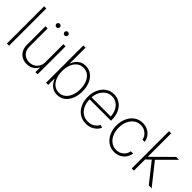

<svg xmlns="http://www.w3.org/2000/svg" viewBox="139 -1683 2649 2649"><g transform="rotate(45 1463.5 -358.5)"><path d="M125 -727.5V0H82.5V-727.5Z M639.6 -193.4V-545.9H682.1V0H639.6V-88.9H635.7Q616.2 -46.4 573.5 -19.5Q530.8 7.3 472.2 6.8Q418.9 6.8 377.7 -16.4Q336.4 -39.6 313.2 -82.8Q290 -126 290 -185.5V-545.9H332.5V-187Q332.5 -119.1 374 -77.1Q415.5 -35.2 481.4 -35.2Q524.4 -35.2 560.3 -54.4Q596.2 -73.7 617.9 -109.4Q639.6 -145 639.6 -193.4ZM406.7 -642.1Q393.1 -642.1 382.8 -652.3Q372.6 -662.6 372.6 -676.3Q372.6 -690.9 382.8 -700.7Q393.1 -710.4 406.7 -710.4Q421.4 -710.4 431.2 -700.7Q440.9 -690.9 440.9 -676.3Q440.9 -662.6 431.2 -652.3Q421.4 -642.1 406.7 -642.1ZM565.4 -642.1Q551.8 -642.1 541.7 -652.3Q531.7 -662.6 531.7 -676.3Q531.7 -690.9 541.7 -700.7Q551.8 -710.4 565.4 -710.4Q580.1 -710.4 589.8 -700.7Q599.6 -690.9 600.1 -676.3Q599.6 -662.6 589.8 -652.3Q580.1 -642.1 565.4 -642.1Z M1070.8 11.7Q1023.9 11.7 989 -6.3Q954.1 -24.4 930.4 -54.2Q906.7 -84 894 -119.1H888.7V0H847.2V-727.5H889.6V-423.8H894Q906.2 -459 929.9 -488.5Q953.6 -518.1 988.5 -535.6Q1023.4 -553.2 1070.3 -553.2Q1135.7 -553.2 1184.6 -517.1Q1233.4 -481 1260.5 -417.2Q1287.6 -353.5 1287.6 -271.5Q1287.6 -189 1260.7 -125Q1233.9 -61 1185.1 -24.7Q1136.2 11.7 1070.8 11.7ZM1066.9 -28.3Q1123 -28.3 1162.6 -60.5Q1202.1 -92.8 1223.4 -147.9Q1244.6 -203.1 1244.6 -272Q1244.6 -340.3 1223.6 -395Q1202.6 -449.7 1162.8 -481.4Q1123 -513.2 1066.9 -513.2Q1011.7 -513.2 971.9 -481.9Q932.1 -450.7 910.6 -396Q889.2 -341.3 889.2 -272Q889.2 -202.1 910.6 -147Q932.1 -91.8 971.9 -60.1Q1011.7 -28.3 1066.9 -28.3Z M1633.8 11.7Q1560.1 11.7 1505.4 -24.9Q1450.7 -61.5 1420.7 -125.5Q1390.6 -189.5 1390.6 -270.5Q1390.6 -352.1 1420.7 -416Q1450.7 -480 1503.2 -516.6Q1555.7 -553.2 1623 -553.2Q1669.4 -553.2 1710.4 -535.2Q1751.5 -517.1 1783 -482.2Q1814.5 -447.3 1832.5 -397.2Q1850.6 -347.2 1850.6 -283.7V-263.2H1418.5V-302.2H1827.1L1807.6 -286.6Q1807.6 -350.1 1784.7 -401.6Q1761.7 -453.1 1720.2 -483.2Q1678.7 -513.2 1623 -513.2Q1568.8 -513.2 1526.1 -482.7Q1483.4 -452.1 1458.5 -400.9Q1433.6 -349.6 1433.6 -286.1V-268.1Q1433.6 -199.7 1457.5 -145.5Q1481.4 -91.3 1526.4 -59.8Q1571.3 -28.3 1633.8 -28.3Q1678.7 -28.3 1710.4 -43.5Q1742.2 -58.6 1762.7 -80.6Q1783.2 -102.5 1793 -122.6L1832.5 -106.4Q1820.3 -79.1 1794.2 -51.8Q1768.1 -24.4 1728 -6.3Q1688 11.7 1633.8 11.7Z M2185.1 11.7Q2115.7 11.7 2062.7 -25.1Q2009.8 -62 1979.7 -126Q1949.7 -189.9 1949.7 -271Q1949.7 -352.1 1979.7 -415.8Q2009.8 -479.5 2063 -516.4Q2116.2 -553.2 2185.1 -553.2Q2236.8 -553.2 2279.5 -532.2Q2322.3 -511.2 2350.3 -473.4Q2378.4 -435.5 2386.2 -385.3H2343.3Q2336.9 -420.9 2314.9 -450Q2293 -479 2259.5 -496.1Q2226.1 -513.2 2185.1 -513.2Q2129.4 -513.2 2086.2 -482.2Q2043 -451.2 2017.8 -396.7Q1992.7 -342.3 1992.7 -272Q1992.7 -202.1 2017.1 -147.2Q2041.5 -92.3 2085 -60.3Q2128.4 -28.3 2185.1 -28.3Q2245.1 -28.3 2289.1 -64Q2333 -99.6 2343.3 -159.2H2387.2Q2379.4 -108.9 2351.8 -70.3Q2324.2 -31.7 2281.5 -10Q2238.8 11.7 2185.1 11.7Z M2556.2 -212.9 2555.2 -275.4H2566.9L2839.8 -545.9H2896L2646 -296.4L2641.1 -294.4ZM2519 0V-727.5H2561.5V0ZM2851.6 0 2621.6 -290.5 2653.3 -319.8 2907.7 0Z"/></g></svg>

Font: Inter Tight ExtraLight
Style: Regular
Weight: 250
Designer: Rasmus Andersson
Foundry: rsms
Version: Version 3.004